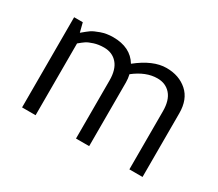

<svg xmlns="http://www.w3.org/2000/svg" viewBox="-98 -717 1046 922"><g transform="rotate(30 425.0 -255.5)"><path d="M302 -511Q398 -511 439 -443Q524 -511 598 -511Q668 -511 713.5 -470.5Q759 -430 759 -353V0H686V-322Q686 -383 658.5 -414.5Q631 -446 585 -446Q522 -446 458 -396Q463 -374 463 -353V0H390V-322Q390 -383 362.5 -414.5Q335 -446 289 -446Q259 -446 234 -438Q209 -430 197 -422Q185 -414 166 -398V0H91V-500H139L152 -449Q177 -470 190.5 -479.5Q204 -489 235 -500Q266 -511 302 -511Z"/></g></svg>

Font: Gudea
Style: Regular
Weight: 400
Designer: Agustina Mingote
Foundry: Agustina Mingote
Version: Version 1.002